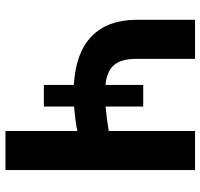

<svg xmlns="http://www.w3.org/2000/svg" viewBox="-36 -716 751 720"><g transform="rotate(90 340.0 -355.5)"><path d="M200.2 -710.9V-490.7Q200.2 -435.1 222.9 -407.7Q245.6 -380.4 297.9 -375V-516.6H378.9V-375.5Q429.2 -379.9 470.7 -387.7V-710.9H617.2V0H470.7V-269.5Q436.5 -262.2 378.9 -257.3V-144H297.9V-256.3Q176.3 -263.7 115.5 -323.2Q54.7 -382.8 53.7 -488.3V-710.9Z"/></g></svg>

Font: SteelSelectRoboto
Style: Roboto-Bold
Weight: 700
Designer: Google
Version: Version 2.137; 2017